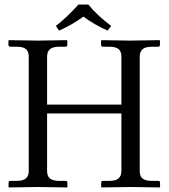

<svg xmlns="http://www.w3.org/2000/svg" viewBox="-20 -823 741 844"><path d="M513.7 -71.8V-324.2H187V-71.8Q187 -48.3 199.7 -38.1Q212.4 -27.8 241.7 -27.8H268.1Q276.4 -27.8 276.4 -19.5V-1L274.4 1Q187.5 -1 148.4 -1L19.5 1L17.6 -1V-19.5Q17.6 -27.8 25.4 -27.8H51.8Q81.5 -27.8 94 -38.8Q106.4 -49.8 106.4 -71.8V-573.7Q106.4 -597.2 93.8 -607.4Q81.1 -617.7 51.8 -617.7H25.4Q17.1 -617.7 17.1 -626V-644.5L19 -646.5Q106 -644.5 145 -644.5L273.9 -646.5L275.9 -644.5V-626Q275.9 -617.7 268.1 -617.7H241.7Q211.9 -617.7 199.5 -606.7Q187 -595.7 187 -573.7V-363.3H513.7V-573.7Q513.7 -597.2 501 -607.4Q488.3 -617.7 459 -617.7H432.6Q424.3 -617.7 424.3 -626V-644.5L426.3 -646.5Q513.2 -644.5 552.2 -644.5L681.2 -646.5L683.1 -644.5V-626Q683.1 -617.7 675.3 -617.7H648.9Q619.1 -617.7 606.7 -606.7Q594.2 -595.7 594.2 -573.7V-71.8Q594.2 -48.3 606.9 -38.1Q619.6 -27.8 648.9 -27.8H675.3Q683.6 -27.8 683.6 -19.5V-1L681.6 1Q594.7 -1 555.7 -1L426.8 1L424.8 -1V-19.5Q424.8 -27.8 432.6 -27.8H459Q488.8 -27.8 501.2 -38.8Q513.7 -49.8 513.7 -71.8ZM368.2 -803.2Q406.2 -755.9 468.8 -709L453.1 -688.5Q394.5 -714.4 346.7 -750Q296.4 -713.4 239.7 -688.5L225.6 -709Q270.5 -743.2 325.2 -803.2Z"/></svg>

Font: Libertinage
Style: b
Weight: 400
Designer: OSP
Foundry: OSP
Version: Version 1.0; 2008; OFL relea